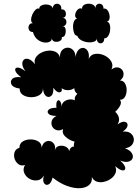

<svg xmlns="http://www.w3.org/2000/svg" viewBox="-20 -987 755 1037"><path d="M264 -28Q257 2 242.5 9Q228 16 218.5 3Q209 -10 217 -39Q204 -16 182 -13Q160 -10 140 -21Q120 -32 111 -52.5Q102 -73 115 -96Q95 -89 80 -100Q65 -111 59 -129Q53 -147 58.5 -164.5Q64 -182 85 -189Q85 -212 103 -223Q121 -234 145 -234Q169 -234 187 -223Q205 -212 205 -189Q210 -211 223 -219.5Q236 -228 250 -225Q264 -222 272.5 -208.5Q281 -195 276 -174Q281 -194 298.5 -198.5Q316 -203 333 -195.5Q350 -188 354 -171Q357 -184 364 -190Q371 -196 380 -196Q377 -209 383 -222Q355 -229 334 -248Q313 -267 321 -290Q301 -279 285 -284.5Q269 -290 262 -304Q255 -318 259.5 -334Q264 -350 285 -361Q253 -361 242.5 -372Q232 -383 242.5 -394Q253 -405 285 -405Q282 -431 288.5 -440.5Q295 -450 303 -442Q311 -434 314 -408Q312 -426 324 -436.5Q336 -447 353 -449.5Q370 -452 384 -445Q381 -466 398 -480Q382 -491 381 -511Q367 -500 346.5 -500Q326 -500 313 -511Q318 -491 302.5 -488.5Q287 -486 268 -513Q270 -481 257 -469.5Q244 -458 229.5 -467.5Q215 -477 212 -509Q212 -485 193 -473.5Q174 -462 149 -462Q124 -462 105 -473.5Q86 -485 86 -509Q52 -513 42.5 -530Q33 -547 46 -560.5Q59 -574 94 -570Q66 -591 62.5 -606Q59 -621 74.5 -622Q90 -623 118 -602Q101 -624 100.5 -641Q100 -658 110 -665.5Q120 -673 136 -667.5Q152 -662 169 -640Q163 -661 173.5 -677Q184 -693 203 -702.5Q222 -712 243 -713.5Q264 -715 281 -706.5Q298 -698 304 -677Q303 -703 315.5 -716Q328 -729 344.5 -729.5Q361 -730 374 -717.5Q387 -705 388 -679Q392 -706 404.5 -718Q417 -730 431 -728Q445 -726 454 -711Q463 -696 459 -669Q470 -693 494.5 -696Q519 -699 543 -688Q567 -677 580 -656.5Q593 -636 582 -612Q600 -625 615.5 -623Q631 -621 640 -609Q649 -597 647 -581Q645 -565 628 -552Q646 -552 655 -536.5Q664 -521 664 -500.5Q664 -480 655 -464Q646 -448 628 -448Q638 -434 628.5 -416Q619 -398 602 -383Q616 -372 621.5 -353.5Q627 -335 615 -315Q640 -333 655 -329Q670 -325 669 -309.5Q668 -294 643 -276Q670 -279 685 -267.5Q700 -256 702.5 -238.5Q705 -221 693.5 -205.5Q682 -190 655 -186Q682 -176 691.5 -160.5Q701 -145 696 -132Q691 -119 673.5 -114Q656 -109 629 -120Q655 -96 656.5 -81Q658 -66 643 -66.5Q628 -67 602 -90Q611 -70 604 -52.5Q597 -35 580 -22.5Q563 -10 542 -5Q521 0 503 -6Q485 -12 476 -31Q479 -3 461 12.5Q443 28 411.5 29.5Q380 31 341.5 17Q303 3 264 -28ZM397 -794Q386 -794 380.5 -808Q375 -822 374.5 -840Q374 -858 380 -872Q386 -886 397 -886Q384 -892 386 -907.5Q388 -923 399 -934.5Q410 -946 423 -940Q423 -954 434 -960.5Q445 -967 459 -967Q473 -967 484 -960.5Q495 -954 495 -940Q495 -958 506 -964Q517 -970 528 -964Q539 -958 539 -940Q550 -943 558.5 -934Q567 -925 570.5 -911Q574 -897 571 -885Q568 -873 557 -870Q569 -868 573 -853.5Q577 -839 574.5 -821.5Q572 -804 563.5 -791.5Q555 -779 543 -780Q543 -762 533 -756Q523 -750 513 -756Q503 -762 503 -780Q503 -768 489.5 -762.5Q476 -757 457 -758.5Q438 -760 421 -768.5Q404 -777 397 -794ZM158 -814Q142 -814 136.5 -826Q131 -838 136.5 -850Q142 -862 158 -862Q148 -866 148 -880Q148 -894 155 -909.5Q162 -925 172 -934.5Q182 -944 192 -940Q192 -951 203 -957Q214 -963 228 -963Q242 -963 253 -957Q264 -951 264 -940Q266 -959 278 -964.5Q290 -970 301.5 -962.5Q313 -955 311 -936Q326 -938 332 -927Q338 -916 335 -904Q332 -892 318 -890Q332 -890 336.5 -879Q341 -868 336.5 -857Q332 -846 318 -846Q331 -845 334 -830Q337 -815 332 -800.5Q327 -786 314 -787Q316 -772 303 -765.5Q290 -759 276 -762Q262 -765 260 -780Q260 -767 247 -761Q234 -755 216 -758Q198 -761 181.5 -774.5Q165 -788 158 -814Z"/></svg>

Font: Rubik Bubbles
Style: Regular
Weight: 400
Designer: Hubert and Fischer, NaN
Foundry: Hubert and Fischer, NaN
Version: Version 2.200